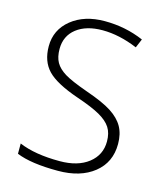

<svg xmlns="http://www.w3.org/2000/svg" viewBox="-110 -807 765 899"><g transform="rotate(15 272.5 -357.0)"><path d="M54.2 -19V-68.8Q131.3 -36.1 251 -36.1Q338.9 -36.1 390.4 -76.4Q441.9 -116.7 441.9 -182.1Q441.9 -222.7 424.8 -249.3Q407.7 -275.9 369.1 -297.9Q330.6 -319.8 255.9 -345.2Q146.5 -382.8 104.7 -426.5Q63 -470.2 63 -543Q63 -623 125.7 -673.6Q188.5 -724.1 287.1 -724.1Q387.7 -724.1 476.1 -686L458 -643.1Q369.1 -680.2 288.1 -680.2Q209 -680.2 162.1 -643.6Q115.2 -606.9 115.2 -543.9Q115.2 -504.4 129.6 -479Q144 -453.6 176.8 -433.3Q209.5 -413.1 289.1 -384.8Q372.6 -356 414.6 -328.9Q456.5 -301.8 475.8 -267.3Q495.1 -232.9 495.1 -184.1Q495.1 -94.7 429.4 -42.5Q363.8 9.8 254.9 9.8Q124 9.8 54.2 -19Z"/></g></svg>

Font: Open Sans Light
Style: Regular
Weight: 300
Foundry: Ascender Corporation
Version: Version 1.10